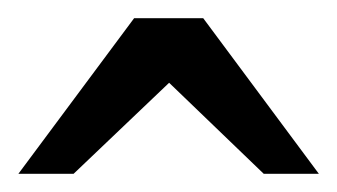

<svg xmlns="http://www.w3.org/2000/svg" viewBox="-20 -740 367 209"><path d="M267.1 -550.8 164.1 -649.9 60.1 -550.8H0L126 -720.2H201.2L327.1 -550.8Z"/></svg>

Font: Charis SIL
Style: Regular
Weight: 400
Foundry: SIL International
Version: Version 4.112